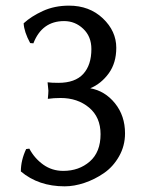

<svg xmlns="http://www.w3.org/2000/svg" viewBox="-20 -637 505 674"><path d="M202.1 -37.1Q257.3 -37.1 295.2 -70.1Q333 -103 333 -166Q333 -225.6 292.7 -259.3Q252.4 -293 192.9 -293Q168 -293 147.9 -290Q149.9 -310.1 149.9 -318.8L147 -348.1Q161.1 -346.2 185.1 -346.2Q243.7 -346.2 272.2 -377.4Q300.8 -408.7 300.8 -464.8Q300.8 -508.8 272.2 -535.9Q243.7 -563 205.1 -563Q127.4 -563 97.2 -484.9L85.9 -485.8Q64.5 -525.4 63 -555.2Q89.4 -579.6 130.4 -598.4Q171.4 -617.2 222.2 -617.2Q293.9 -617.2 341.1 -572.5Q388.2 -527.8 388.2 -469.2Q388.2 -416 361.8 -379.6Q335.4 -343.3 296.9 -327.1Q348.6 -317.9 383.8 -274.2Q418.9 -230.5 418.9 -168.9Q418.9 -125 397.9 -88.1Q377 -51.3 344.5 -29.1Q312 -6.8 276.1 5.1Q240.2 17.1 207 17.1Q115.2 17.1 53.2 -35.2Q53.2 -74.2 71.8 -113.8L83 -115.2Q101.1 -81.1 131.8 -59.1Q162.6 -37.1 202.1 -37.1Z"/></svg>

Font: Linear Smooth Low Contrast
Style: Regular
Weight: 500
Designer: Philipp H. Poll, Flanker
Foundry: Philipp H. Poll, reworked by Flanker
Version: Version 1.010 | FøM Fix